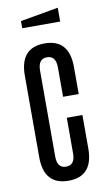

<svg xmlns="http://www.w3.org/2000/svg" viewBox="-87 -793 474 847"><g transform="rotate(-10 150.0 -370.0)"><path d="M40 -115V-480Q40 -605 150 -605Q260 -605 260 -480V-359H190V-490Q190 -543 150 -543Q110 -543 110 -490V-105Q110 -53 150 -53Q190 -53 190 -105V-265H260V-115Q260 10 150 10Q40 10 40 -115ZM65 -688V-720L235 -750V-688Z"/></g></svg>

Font: Exetegue
Style: Regular
Weight: 400
Designer: Fábio Duarte Martins
Foundry: Fábio Duarte Martins
Version: Version 0.001